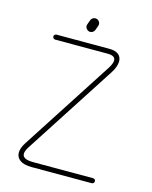

<svg xmlns="http://www.w3.org/2000/svg" viewBox="-114 -832 717 907"><g transform="rotate(15 244.5 -378.5)"><path d="M435.5 -12.2Q435.5 -7.3 432.1 -3.7Q428.7 0 423.3 0H130.4Q91.8 0 72.5 -13.7Q53.2 -27.3 53.2 -50.8Q53.2 -73.2 71.3 -101.1L357.4 -543.5Q375.5 -570.8 375.5 -586.9Q375.5 -610.4 338.4 -610.4H81.1Q76.2 -610.4 72.5 -614Q68.8 -617.7 68.8 -622.6Q68.8 -627.9 72.5 -631.3Q76.2 -634.8 81.1 -634.8H338.4Q369.1 -634.8 384.3 -622.6Q399.4 -610.4 399.4 -589.4Q399.4 -562.5 377.9 -529.8L91.8 -87.4Q77.6 -65.4 77.6 -51.8Q77.6 -24.4 130.4 -24.4H423.3Q428.7 -24.4 432.1 -21Q435.5 -17.6 435.5 -12.2ZM231 -688.5Q221.7 -688.5 214.6 -695.6Q207.5 -702.6 207.5 -711.9Q207.5 -715.3 209 -719.7L216.8 -741.2Q219.2 -748 225.1 -752.4Q231 -756.8 238.8 -756.8Q248.5 -756.8 255.4 -750Q262.2 -743.2 262.2 -733.4Q262.2 -730 260.7 -725.6L252.9 -704.1Q250.5 -697.3 244.6 -692.9Q238.8 -688.5 231 -688.5Z"/></g></svg>

Font: Velvelyne Light
Style: Regular
Weight: 200
Designer: Manon Van der Borght et Mariel Nils
Foundry: Velvetyne
Version: Version 1.070